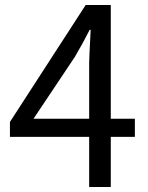

<svg xmlns="http://www.w3.org/2000/svg" viewBox="-20 -753 595 773"><path d="M339 -275V-500Q339 -519 345 -633H341Q317 -585 282 -525L115 -275ZM523 -202H426V0H339V-202H20V-262L325 -733H426V-275H523Z"/></svg>

Font: KaiGen Gothic CN Regular
Style: Regular
Weight: 400
Designer: Ryoko NISHIZUKA  (kana & ideographs); Paul D. Hunt (Latin, Greek & Cyrillic); Wenlong ZHANG  (bopomofo); Sandoll Communi
Foundry: Adobe Systems Incorporated
Version: Version 1.002.20150501